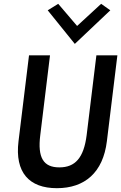

<svg xmlns="http://www.w3.org/2000/svg" viewBox="-20 -983 635 1006"><path d="M230 -929 372 -753 558 -929 510 -963 384 -847 285 -963ZM485 -693 434 -275C419 -156 374 -106 291 -106C208 -106 176 -156 191 -275L242 -693H132L77 -243C57 -79 133 3 278 3C424 3 520 -79 540 -243L595 -693Z"/></svg>

Font: Bluebird
Style: LiNrwObl
Weight: 300
Designer: Jasper
Foundry: Cannot Into Space Fonts
Version: Version 0.98